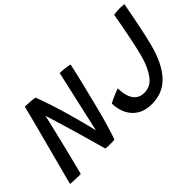

<svg xmlns="http://www.w3.org/2000/svg" viewBox="-80 -1024 1404 1404"><g transform="rotate(-45 622.0 -322.0)"><path d="M140 3Q114.5 3.5 81.8 2Q49 0.5 33 -1Q35 -10 43.8 -43Q52.5 -76 65.2 -124.5Q78 -173 93 -229.5Q108 -286 122.8 -342.5Q137.5 -399 150.5 -447Q165.5 -504 178.8 -555.5Q192 -607 198.5 -635Q208.5 -635 228.2 -634Q248 -633 268 -631.2Q288 -629.5 300.5 -627Q322.5 -570.5 343.5 -506.2Q364.5 -442 383.2 -376.5Q402 -311 417.5 -251.5Q433 -192 444 -145L553 -628.5Q568 -628.5 588.2 -626.8Q608.5 -625 626.5 -622Q644.5 -619 653.5 -615.5Q646 -580.5 633.8 -528.2Q621.5 -476 607 -416.8Q592.5 -357.5 577.8 -299.8Q563 -242 551 -195.5Q539 -150.5 526.8 -109Q514.5 -67.5 504.8 -38.2Q495 -9 490.5 -0.5Q479.5 0 469 0.2Q458.5 0.5 448 0.5Q434 0.5 421 0Q408 -0.5 398.5 -2Q394 -19.5 381.5 -63.8Q369 -108 352.2 -166.5Q335.5 -225 317.5 -286Q299.5 -347 283.8 -399Q268 -451 258 -481.5Q255 -466.5 246.5 -430Q238 -393.5 226.2 -344.5Q214.5 -295.5 201.5 -242Q188.5 -188.5 176 -138.8Q163.5 -89 154 -51.5Q144.5 -14 140 3ZM870.5 9.5Q803.5 9.5 758.2 -17.8Q713 -45 689.5 -92.8Q666 -140.5 664.5 -201.5Q675 -208 695.5 -217.2Q716 -226.5 737.8 -235.2Q759.5 -244 774 -249Q774 -206 785 -169.5Q796 -133 821.2 -110.5Q846.5 -88 889 -88Q954 -88 996.2 -144.8Q1038.5 -201.5 1064 -296Q1072.5 -327 1082 -370.8Q1091.5 -414.5 1100.8 -461.2Q1110 -508 1117.8 -549Q1125.5 -590 1130.5 -617Q1135.5 -644 1135.5 -647.5Q1163.5 -653 1194 -653Q1222.5 -653 1243.5 -650.5Q1238 -618.5 1229.2 -573.2Q1220.5 -528 1210.5 -478Q1200.5 -428 1190 -380.8Q1179.5 -333.5 1170 -298Q1131 -148.5 1057.8 -69.5Q984.5 9.5 870.5 9.5Z"/></g></svg>

Font: Grandstander
Style: Italic
Weight: 400
Italic angle: -15°
Designer: Tyler Finck
Foundry: Etcetera Type Co
Version: Version 1.200; ttfautohint (v1.8.3)